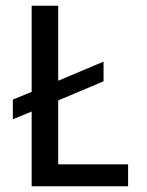

<svg xmlns="http://www.w3.org/2000/svg" viewBox="-20 -653 514 673"><path d="M343 -368 184 -301V-77H429V0H91V-262L25 -235V-304L91 -331V-633H184V-370L343 -437Z"/></svg>

Font: TajawalTap Med
Style: Regular
Weight: 500
Designer: Boutros Fonts
Foundry: Created by Boutros International 2017
Version: Version 2.700